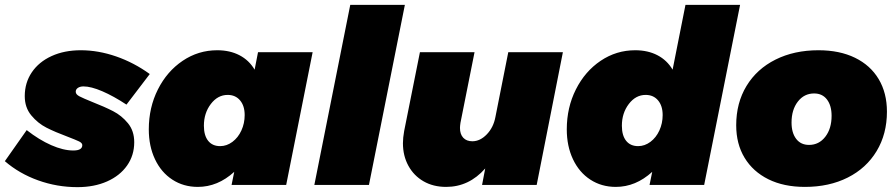

<svg xmlns="http://www.w3.org/2000/svg" viewBox="-43 -762 3690 791"><path d="M-23 -98 67 -226Q118 -186 168 -164Q218 -142 259 -142Q296 -142 296 -164Q296 -173 282.5 -179.5Q269 -186 235 -199Q184 -218 148.5 -236Q113 -254 86 -286.5Q59 -319 59 -366Q59 -421 88 -464Q117 -507 169.5 -531Q222 -555 290 -555Q362 -555 435.5 -529.5Q509 -504 574 -457L478 -331Q425 -366 378.5 -386Q332 -406 301 -406Q287 -406 278 -400Q269 -394 269 -384Q269 -373 284.5 -365Q300 -357 337 -342Q388 -322 423 -304Q458 -286 484 -254.5Q510 -223 510 -176Q510 -122 480.5 -80Q451 -38 398 -14.5Q345 9 276 9Q192 9 114 -19Q36 -47 -23 -98Z M570 -229Q570 -319 607.5 -393.5Q645 -468 709.5 -511.5Q774 -555 852 -555Q904 -555 943.5 -534.5Q983 -514 1006 -475L1020 -547H1245L1136 0H911L922 -54Q854 8 772 8Q713 8 667 -22Q621 -52 595.5 -106Q570 -160 570 -229ZM965 -288Q965 -326 946 -348.5Q927 -371 895 -371Q854 -371 825.5 -333.5Q797 -296 797 -244Q797 -204 814.5 -182Q832 -160 864 -160Q891 -160 914.5 -177.5Q938 -195 951.5 -224.5Q965 -254 965 -288Z M1625 -742 1477 0H1252L1400 -742Z M1617 -172Q1617 -194 1622 -222L1687 -547H1912L1854 -256Q1852 -242 1852 -235Q1852 -209 1865.5 -194.5Q1879 -180 1903 -180Q1935 -180 1962.5 -208.5Q1990 -237 1998 -280L2051 -547H2276L2168 0H1943L1956 -68Q1889 8 1795 8Q1742 8 1702 -15Q1662 -38 1639.5 -79Q1617 -120 1617 -172Z M2292 -229Q2292 -319 2329.5 -393.5Q2367 -468 2431.5 -511.5Q2496 -555 2574 -555Q2626 -555 2665.5 -534.5Q2705 -514 2728 -475L2781 -742H3006L2858 0H2633L2644 -54Q2576 8 2494 8Q2435 8 2389 -22Q2343 -52 2317.5 -106Q2292 -160 2292 -229ZM2687 -288Q2687 -326 2668 -348.5Q2649 -371 2617 -371Q2576 -371 2547.5 -333.5Q2519 -296 2519 -244Q2519 -204 2536.5 -182Q2554 -160 2586 -160Q2613 -160 2636.5 -177.5Q2660 -195 2673.5 -224.5Q2687 -254 2687 -288Z M3611 -302Q3611 -210 3568.5 -139.5Q3526 -69 3449.5 -30.5Q3373 8 3273 8Q3186 8 3122.5 -23.5Q3059 -55 3024.5 -112Q2990 -169 2990 -246Q2990 -338 3032.5 -408Q3075 -478 3152 -516.5Q3229 -555 3329 -555Q3416 -555 3479.5 -524Q3543 -493 3577 -436Q3611 -379 3611 -302ZM3218 -257Q3218 -215 3237 -190Q3256 -165 3290 -165Q3331 -165 3357 -198.5Q3383 -232 3383 -285Q3383 -327 3364 -352Q3345 -377 3311 -377Q3270 -377 3244 -343.5Q3218 -310 3218 -257Z"/></svg>

Font: Gontserrat Black
Style: Italic
Weight: 900
Italic angle: -11.3°
Designer: Julieta Ulanovsky
Foundry: Julieta Ulanovsky
Version: Version 6.001